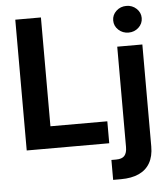

<svg xmlns="http://www.w3.org/2000/svg" viewBox="-62 -805 931 1064"><g transform="rotate(-5 404.0 -273.0)"><path d="M61 0V-727.5H203.6V-122.1H520V0ZM610.8 -529.3H750.5V38.1Q750.5 92.8 729.2 129.9Q708 167 667.2 185.5Q626.5 204.1 567.4 204.1H523.9V93.3H550.3Q583 93.3 596.9 77.4Q610.8 61.5 610.8 28.8ZM680.7 -601.6Q647.5 -601.6 624.3 -623.3Q601.1 -645 601.1 -675.8Q601.1 -706.5 624.3 -728.3Q647.5 -750 680.7 -750Q713.4 -750 736.6 -728.3Q759.8 -706.5 759.8 -675.8Q759.8 -645 736.6 -623.3Q713.4 -601.6 680.7 -601.6Z"/></g></svg>

Font: Inter Cardless Tabular Bold
Style: Bold
Weight: 700
Designer: Rasmus Andersson
Foundry: rsms
Version: Version 4.000;git-4fc901f